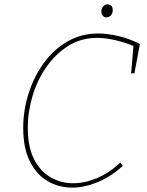

<svg xmlns="http://www.w3.org/2000/svg" viewBox="-20 -851 671 877"><path d="M310 6Q249 6 198 -23.5Q147 -53 116.5 -114Q86 -175 86 -267Q86 -347 110.5 -424Q135 -501 180 -563Q225 -625 288 -661.5Q351 -698 429 -698Q470 -698 520 -686.5Q570 -675 619 -650L594 -516H579L590 -646L596 -638Q556 -656 509 -667Q462 -678 423 -678Q351 -678 293 -642Q235 -606 193 -546.5Q151 -487 129 -414Q107 -341 107 -267Q107 -181 135 -125Q163 -69 210.5 -41.5Q258 -14 314 -14Q367 -14 423 -37.5Q479 -61 530 -109L541 -93Q486 -44 426 -19Q366 6 310 6ZM466 -772Q456 -772 449.5 -779Q443 -786 443 -798Q443 -812 451 -821.5Q459 -831 472 -831Q483 -831 489 -824Q495 -817 495 -805Q495 -791 487 -781.5Q479 -772 466 -772Z"/></svg>

Font: Bitter Thin
Style: Italic
Weight: 100
Italic angle: -9°
Designer: Sol Matas, and Bitter project Authors
Foundry: Sol Matas
Version: Version 2.002